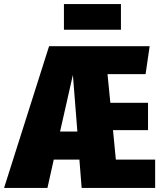

<svg xmlns="http://www.w3.org/2000/svg" viewBox="-46 -923 787 943"><path d="M523 -139H716V0H355L344 -139H218L187 0H-26L195 -696H689L669 -559H482L496 -418H681V-284H509ZM249 -277H334L312 -555ZM548 -777H268V-903H548Z"/></svg>

Font: Fira Sans Extra Condensed Black
Style: Regular
Weight: 900
Width: 1
Designer: Carrois Corporate & Edenspiekermann AG
Foundry: Carrois Corporate GbR & Edenspiekermann AG
Version: Version 4.203